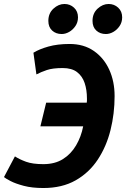

<svg xmlns="http://www.w3.org/2000/svg" viewBox="-32 -930 634 965"><path d="M186 15Q129 15 87.5 4Q46 -7 21 -20Q-4 -33 -12 -40L43 -144Q66 -129 99 -117Q132 -105 186 -105Q244 -105 284.5 -130.5Q325 -156 350.5 -199.5Q376 -243 386 -295H171L200 -414H404Q405 -419 405 -424Q405 -429 405 -435Q405 -478 393.5 -512.5Q382 -547 355.5 -567.5Q329 -588 283 -588Q233 -588 203.5 -578Q174 -568 151 -556L136 -665Q165 -683 211 -696Q257 -709 318 -709Q389 -709 439.5 -674Q490 -639 517 -580Q544 -521 544 -447Q544 -359 523.5 -276.5Q503 -194 459.5 -128Q416 -62 348 -23.5Q280 15 186 15ZM278 -759Q249 -759 230 -776.5Q211 -794 211 -825Q211 -863 236.5 -886.5Q262 -910 292 -910Q320 -910 340 -891.5Q360 -873 360 -843Q360 -818 347 -799Q334 -780 315.5 -769.5Q297 -759 278 -759ZM500 -759Q471 -759 452 -776.5Q433 -794 433 -825Q433 -863 458.5 -886.5Q484 -910 514 -910Q542 -910 562 -891.5Q582 -873 582 -843Q582 -818 569 -799Q556 -780 537.5 -769.5Q519 -759 500 -759Z"/></svg>

Font: Ubuntu Sans Mono
Style: Bold Italic
Weight: 700
Italic angle: -13.5°
Monospace: yes
Designer: Dalton Maag Ltd
Foundry: Dalton Maag Ltd
Version: Version 1.006